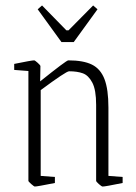

<svg xmlns="http://www.w3.org/2000/svg" viewBox="-20 -673 499 703"><path d="M84 -11V-413L32 -417V-439Q96 -452 105 -452Q108 -452 118 -443Q128 -434 128 -431L127 -375Q223 -452 230 -452Q285 -452 316.5 -436.5Q348 -421 362.5 -383.5Q377 -346 377 -279V-29L429 -25V-3Q365 10 356 10Q352 10 342 1Q332 -8 332 -11V-289Q332 -344 318 -370.5Q304 -397 283.5 -404.5Q263 -412 233 -412Q222 -412 129 -343V-29L181 -25V-3Q116 10 107 10Q105 10 94.5 1Q84 -8 84 -11ZM118 -639 134 -653 223 -562H231L321 -653L337 -639L250 -519H205Z"/></svg>

Font: Grenze ExtraLight
Style: Regular
Weight: 275
Designer: Renata Polastri
Foundry: Omnibus-Type
Version: Version 1.002; ttfautohint (v1.8)